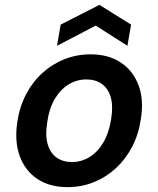

<svg xmlns="http://www.w3.org/2000/svg" viewBox="-20 -756 650 788"><path d="M257 12Q184 12 133.5 -21.5Q83 -55 61 -115.5Q39 -176 51 -255Q60 -317 86.5 -368Q113 -419 153.5 -456Q194 -493 244.5 -513Q295 -533 352 -533Q425 -533 475.5 -499.5Q526 -466 548.5 -406.5Q571 -347 558 -267Q549 -205 522.5 -154Q496 -103 456 -66Q416 -29 365.5 -8.5Q315 12 257 12ZM275 -91Q314 -91 347.5 -111.5Q381 -132 404 -171Q427 -210 436 -266Q445 -321 434.5 -357Q424 -393 398 -411.5Q372 -430 334 -430Q296 -430 262.5 -410Q229 -390 205.5 -351Q182 -312 174 -255Q165 -202 175.5 -165Q186 -128 212 -109.5Q238 -91 275 -91ZM214 -568 229 -655 388 -736 518 -655 503 -568 373 -651Z"/></svg>

Font: DM Sans 10pt SemiBold
Style: Italic
Weight: 600
Italic angle: -10°
Version: Version 4.004;gftools[0.9.30]